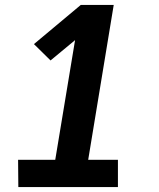

<svg xmlns="http://www.w3.org/2000/svg" viewBox="-20 -755 640 775"><path d="M456 0H54L53 -110H203L283 -593L184 -511L117 -577L306 -735H439L336 -110H456Z"/></svg>

Font: Iosevka HT Extrabold Extended
Style: Italic
Weight: 800
Width: 7
Italic angle: -9°
Monospace: yes
Designer: Belleve Invis
Foundry: Belleve Invis
Version: Version 32.3.0; ttfautohint (v1.8.4)